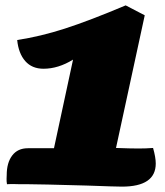

<svg xmlns="http://www.w3.org/2000/svg" viewBox="-20 -689 616 715"><path d="M560 -80Q560 6 434 6Q411 6 303 2Q123 -3 84 -3H54Q46 -3 34 -3.5Q22 -4 6 -3Q4 -14 4.5 -24Q5 -34 5 -37Q5 -83 25.5 -110Q46 -137 84 -137H181L252 -467Q197 -433 142 -433Q99 -433 74 -461.5Q49 -490 44 -540Q130 -553 221.5 -582.5Q313 -612 448 -669L519 -632L412 -138Q466 -136 496 -136Q524 -136 550 -138Q560 -103 560 -80Z"/></svg>

Font: Sansita Black Italic
Style: Regular
Weight: 900
Italic angle: -11°
Designer: Pablo Cosgaya
Foundry: Omnibus-Type
Version: Version 1.006